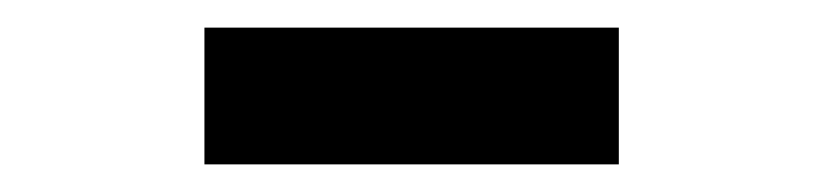

<svg xmlns="http://www.w3.org/2000/svg" viewBox="-20 -709 597 139"><path d="M128 -590H428V-689H128Z"/></svg>

Font: DAIFUKU Sans
Style: Bold
Weight: 700
Designer: Original font ‘Source Han Sans JP’ : Paul D. Hunt
Foundry: Daifuku
Version: Version 1.000